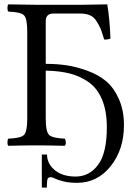

<svg xmlns="http://www.w3.org/2000/svg" viewBox="-20 -667 633 881"><path d="M548.8 -92.8Q548.8 19 487.8 95.5Q426.8 171.9 334 171.9Q297.9 171.9 272 165.5Q246.1 159.2 232.7 152.6Q219.2 146 214.8 146Q200.7 146 198.2 154.8Q195.3 161.6 194.8 193.8H171.9V42H195.8Q195.8 81.1 227.1 109.9Q263.2 143.1 327.1 143.1Q390.1 143.1 430.2 89.1Q470.2 35.2 470.2 -83Q470.2 -158.2 448 -210.7Q425.8 -263.2 385.5 -291Q345.2 -318.8 298.1 -330.3Q251 -341.8 189.9 -342.8V-122.1Q189.9 -62 205.6 -47.6Q221.2 -33.2 276.9 -30.8Q281.7 -25.9 282 -13.9Q282.2 -2 276.9 2Q196.8 0 147.9 0Q96.2 0 18.1 2Q14.2 -2 14.2 -13.9Q14.2 -25.9 18.1 -30.8Q74.2 -32.7 89.6 -47.4Q105 -62 105 -122.1V-522.9Q105 -583 89.6 -597.4Q74.2 -611.8 18.1 -613.8Q14.2 -617.7 14.2 -629.9Q14.2 -642.1 18.1 -647L147 -645H352.1Q433.1 -646 472.2 -647Q483.4 -582 486.8 -490.2Q473.6 -484.4 458 -485.8Q448.2 -519 441.7 -534.9Q435.1 -550.8 422.6 -570.3Q410.2 -589.8 391.6 -597.4Q373 -605 346.2 -605H226.1Q189.9 -605 189.9 -570.8V-374Q240.7 -374 285.4 -367.4Q330.1 -360.8 380.6 -342.5Q431.2 -324.2 466.6 -294.7Q502 -265.1 525.4 -212.9Q548.8 -160.6 548.8 -92.8Z"/></svg>

Font: Linux Libertine
Style: Regular
Weight: 400
Designer: Philipp H. Poll
Foundry: Philipp H. Poll
Version: Version 5.3.0 ; ttfautohint (v0.9)